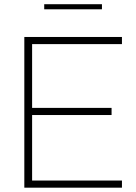

<svg xmlns="http://www.w3.org/2000/svg" viewBox="-20 -868 628 888"><path d="M92.5 0H544V-33H128.5V-336H496V-369H128.5V-664H544V-697H92.5ZM184.5 -825H451.5V-848.5H184.5Z"/></svg>

Font: HK Grotesk ExtraLight
Style: Regular
Weight: 200
Designer: Alfredo Marco Pradil
Foundry: Hanken Design Co.
Version: Version 3.001;FEAKit 1.0